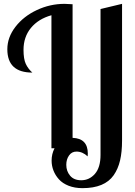

<svg xmlns="http://www.w3.org/2000/svg" viewBox="-20 -770 700 997"><path d="M356.9 -748V-54.2Q436 -51.3 436 27.8Q436 29.8 435.5 34.7Q435.1 39.6 435.1 42Q408.7 17.1 377 17.1Q352.5 17.1 338.4 37.4Q324.2 57.6 324.2 85.9Q324.2 118.7 344 142.3Q363.8 166 401.9 166Q443.8 166 472.9 132.8Q502 99.6 502 34.2V-723.1L613.8 -750V-40Q613.8 19 603.5 63Q593.3 106.9 570.1 140.1Q546.9 173.3 506.3 190.2Q465.8 207 408.2 207Q368.2 207 336.4 194.6Q304.7 182.1 285.9 161.1Q267.1 140.1 257.6 115.5Q248 90.8 248 64Q248 29.3 263.2 0H247.1V-690.9Q179.2 -671.9 140.6 -625Q102.1 -578.1 102.1 -511.2Q102.1 -463.4 114 -438Q126 -412.6 147.9 -393.1Q18.1 -393.1 18.1 -514.2Q18.1 -576.2 60.3 -630.9Q102.5 -685.5 171.4 -717.8Q240.2 -750 314.9 -750Q330.6 -750 356.9 -748Z"/></svg>

Font: Lobster Two
Style: Regular
Weight: 400
Designer: Pablo Impallari
Foundry: Pablo Impallari. www.impallari.com
Version: Version 1.006